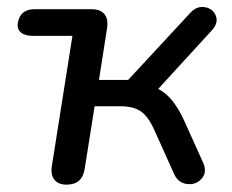

<svg xmlns="http://www.w3.org/2000/svg" viewBox="-20 -513 654 541"><path d="M126.1 -44.9 184.1 -411.9H72.4Q49.9 -411.9 38.6 -421.8Q27.2 -431.7 30.5 -449.7Q37.3 -487.1 77.6 -487.1H237.7Q262.6 -487.1 273.9 -473.6Q285.2 -460 282 -435.7L258.9 -287.8H341.1L517 -477.6Q534.8 -496.6 557.3 -492.8Q579.9 -488.9 588 -468.9Q596 -448.8 577.6 -428.2L413 -248.5L382.3 -274.9Q420 -271.6 448.6 -246.8Q477.1 -222 500.7 -169.2L552.1 -55.2Q564.3 -28.2 548.6 -10Q532.8 8.3 507.5 5.5Q482.2 2.7 471 -22L415 -146.2Q397.4 -185.5 376.4 -199.5Q355.4 -213.6 319.2 -213.6H246.6L218.5 -36.6Q211.7 7.3 167.3 7.3Q144.1 7.3 133.2 -6.8Q122.2 -20.8 126.1 -44.9Z"/></svg>

Font: SN Pro Thin
Style: Italic
Weight: 200
Italic angle: -9°
Designer: Tobias Whetton
Foundry: Supernotes
Version: Version 1.003;Glyphs 3.3 (3324)